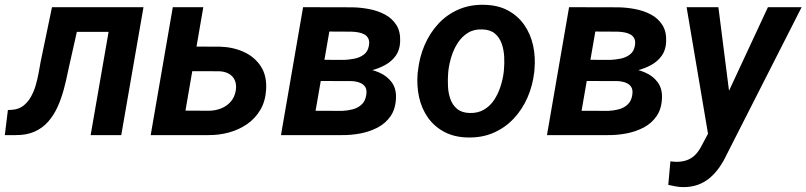

<svg xmlns="http://www.w3.org/2000/svg" viewBox="-56 -558 3331 793"><path d="M441.9 -528.3 424.3 -426.3H172.4L189.9 -528.3ZM536.6 -528.3 444.8 0H318.4L410.2 -528.3ZM158.7 -528.3H284.2L225.1 -264.6Q217.8 -227.1 207.5 -189Q197.3 -150.9 181.9 -116.7Q166.5 -82.5 143.3 -55.9Q120.1 -29.3 86.9 -14.4Q53.7 0.5 8.3 0H-36.1L-23.4 -103.5L-6.8 -104.5Q21 -106.4 39.8 -120.8Q58.6 -135.3 71 -157Q83.5 -178.7 91.1 -204.3Q98.6 -230 103.3 -255.6Q107.9 -281.2 111.8 -302.7Z M710 -365.7 852.5 -365.2Q906.2 -363.8 950.9 -343.5Q995.6 -323.2 1021.2 -284.2Q1046.9 -245.1 1043 -186.5Q1040 -139.2 1019 -103.8Q998 -68.4 964.4 -45.2Q930.7 -22 889.2 -10.7Q847.7 0.5 804.2 0H566.4L657.7 -528.3H783.7L710 -101.1L807.6 -100.6Q834.5 -101.1 857.7 -110.4Q880.9 -119.6 897.2 -138.4Q913.6 -157.2 918 -185.1Q921.4 -209.5 913.8 -226.6Q906.2 -243.7 889.6 -253.2Q873 -262.7 849.6 -263.7L692.4 -264.2Z M1390.6 -223.1 1223.6 -223.6 1238.3 -311 1365.7 -310.5Q1386.7 -311.5 1408.7 -315.9Q1430.7 -320.3 1447.3 -333Q1463.9 -345.7 1467.8 -370.1Q1470.7 -387.7 1465.3 -398.7Q1460 -409.7 1449 -415.8Q1438 -421.9 1424.1 -424.3Q1410.2 -426.8 1396 -427.2L1304.2 -427.7L1230 0H1104.5L1195.8 -528.3L1398.9 -527.8Q1433.1 -527.3 1468.8 -520.5Q1504.4 -513.7 1533.9 -498Q1563.5 -482.4 1581.1 -454.8Q1598.6 -427.2 1596.7 -385.3Q1595.2 -351.1 1578.6 -327.9Q1562 -304.7 1535.6 -290Q1509.3 -275.4 1479 -267.6Q1448.7 -259.8 1419.9 -257.3ZM1355.5 0H1148.4L1212.4 -100.6L1358.4 -100.1Q1380.9 -101.1 1401.6 -106.7Q1422.4 -112.3 1437.5 -126.2Q1452.6 -140.1 1456.5 -164.6Q1460.4 -186.5 1452.4 -199Q1444.3 -211.4 1428.5 -217Q1412.6 -222.7 1393.6 -223.1L1256.8 -223.6L1273.4 -311L1418.9 -310.5L1444.3 -275.9Q1479 -272 1510.5 -258.3Q1542 -244.6 1561.3 -219Q1580.6 -193.4 1579.6 -154.8Q1578.1 -108.9 1557.6 -78.9Q1537.1 -48.8 1504.2 -31.5Q1471.2 -14.2 1432.4 -6.8Q1393.6 0.5 1355.5 0Z M1668.9 -255.9 1670.4 -266.1Q1676.3 -321.8 1697.5 -371.3Q1718.8 -420.9 1753.7 -459Q1788.6 -497.1 1836.7 -518.3Q1884.8 -539.6 1943.8 -538.1Q2000.5 -537.1 2041.7 -514.9Q2083 -492.7 2109.1 -455.3Q2135.3 -418 2145.8 -370.4Q2156.2 -322.8 2151.4 -270L2150.4 -259.3Q2144 -204.1 2122.6 -155Q2101.1 -106 2065.9 -68.4Q2030.8 -30.8 1982.9 -9.8Q1935.1 11.2 1876.5 9.8Q1820.3 8.8 1779.1 -13.2Q1737.8 -35.2 1711.7 -72Q1685.5 -108.9 1675 -156.2Q1664.6 -203.6 1668.9 -255.9ZM1795.9 -266.1 1794.9 -255.4Q1793 -230.5 1794.2 -202.1Q1795.4 -173.8 1804.2 -148.9Q1813 -124 1832 -108.2Q1851.1 -92.3 1883.3 -91.3Q1918 -90.3 1943.1 -105.2Q1968.3 -120.1 1984.9 -145.3Q2001.5 -170.4 2011.2 -200.7Q2021 -231 2024.4 -259.8L2025.4 -270Q2027.8 -294.9 2026.4 -323.7Q2024.9 -352.5 2016.1 -377.7Q2007.3 -402.8 1988.3 -419.2Q1969.2 -435.5 1936.5 -436.5Q1901.9 -438 1876.7 -422.4Q1851.6 -406.7 1835 -381.3Q1818.4 -356 1808.8 -325.4Q1799.3 -294.9 1795.9 -266.1Z M2489.3 -223.1 2322.3 -223.6 2336.9 -311 2464.4 -310.5Q2485.4 -311.5 2507.3 -315.9Q2529.3 -320.3 2545.9 -333Q2562.5 -345.7 2566.4 -370.1Q2569.3 -387.7 2564 -398.7Q2558.6 -409.7 2547.6 -415.8Q2536.6 -421.9 2522.7 -424.3Q2508.8 -426.8 2494.6 -427.2L2402.8 -427.7L2328.6 0H2203.1L2294.4 -528.3L2497.6 -527.8Q2531.7 -527.3 2567.4 -520.5Q2603 -513.7 2632.6 -498Q2662.1 -482.4 2679.7 -454.8Q2697.3 -427.2 2695.3 -385.3Q2693.8 -351.1 2677.2 -327.9Q2660.6 -304.7 2634.3 -290Q2607.9 -275.4 2577.6 -267.6Q2547.4 -259.8 2518.6 -257.3ZM2454.1 0H2247.1L2311 -100.6L2457 -100.1Q2479.5 -101.1 2500.2 -106.7Q2521 -112.3 2536.1 -126.2Q2551.3 -140.1 2555.2 -164.6Q2559.1 -186.5 2551 -199Q2543 -211.4 2527.1 -217Q2511.2 -222.7 2492.2 -223.1L2355.5 -223.6L2372.1 -311L2517.6 -310.5L2543 -275.9Q2577.6 -272 2609.1 -258.3Q2640.6 -244.6 2659.9 -219Q2679.2 -193.4 2678.2 -154.8Q2676.8 -108.9 2656.2 -78.9Q2635.7 -48.8 2602.8 -31.5Q2569.8 -14.2 2531 -6.8Q2492.2 0.5 2454.1 0Z M2899.9 -64.9 3115.7 -528.3H3254.9L2945.3 80.6Q2932.1 108.9 2915 133.3Q2897.9 157.7 2876.2 176.3Q2854.5 194.8 2827.4 204.8Q2800.3 214.8 2766.6 214.8Q2750.5 214.8 2734.9 211.9Q2719.2 209 2704.1 205.6L2712.9 108.4Q2718.3 108.9 2723.6 109.4Q2729 109.9 2733.9 110.4Q2760.3 110.8 2780.3 103.8Q2800.3 96.7 2815.2 81.8Q2830.1 66.9 2841.8 43.9ZM2911.1 -528.3 2961.4 -132.8 2957.5 -1.5 2871.6 14.2 2779.8 -528.3Z"/></svg>

Font: Roboto SemiBold
Style: Italic
Weight: 600
Designer: Christian Robertson
Foundry: Google
Version: Version 3.009; 2024